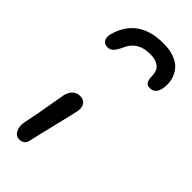

<svg xmlns="http://www.w3.org/2000/svg" viewBox="-255 -812 912 912"><g transform="rotate(45 201.0 -356.0)"><path d="M251 -759.8Q292.5 -759.8 323.7 -748.3Q355 -736.8 372.1 -716.8Q389.2 -696.8 396.7 -672.4Q404.3 -647.9 401.9 -620.1Q396.5 -563 355 -563Q337.4 -563 329.8 -574.2Q322.3 -585.4 321.8 -616.2Q318.8 -679.2 242.2 -679.2Q161.1 -679.2 131.8 -615.2Q117.2 -582.5 105 -570.3Q92.8 -558.1 76.2 -558.1Q52.7 -558.1 44.4 -575Q36.1 -591.8 43.9 -617.2Q86.4 -759.8 251 -759.8ZM89.8 47.9Q66.4 47.9 54.9 26.1Q43.5 4.4 48.8 -24.9Q63.5 -96.2 75 -163.6Q86.4 -231 89.8 -249Q95.2 -273.9 110.4 -288.6Q125.5 -303.2 148.9 -303.2Q170.9 -303.2 182.9 -287.4Q194.8 -271.5 189.9 -244.1Q185.5 -221.2 160.2 -117.4Q134.8 -13.7 129.9 11.2Q123.5 47.9 89.8 47.9Z"/></g></svg>

Font: Shantell Sans Irregular Bouncy
Style: Italic
Weight: 400
Italic angle: -11.31°
Designer: Stephen Nixon, Anya Danilova, Shantell Martin
Foundry: Arrow Type
Version: Version 1.006;[9816181b4]